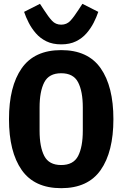

<svg xmlns="http://www.w3.org/2000/svg" viewBox="-20 -972 640 1004"><path d="M300 12Q160 12 93.5 -83Q27 -178 27 -349Q27 -520 93.5 -615Q160 -710 300 -710Q440 -710 506.5 -615Q573 -520 573 -349Q573 -178 506.5 -83Q440 12 300 12ZM300 -109Q364 -109 388.5 -156.5Q413 -204 413 -289V-410Q413 -494 388.5 -541.5Q364 -589 300 -589Q236 -589 211.5 -541.5Q187 -494 187 -410V-288Q187 -204 211.5 -156.5Q236 -109 300 -109ZM300 -740Q255 -740 222.5 -756Q190 -772 167.5 -798Q145 -824 130 -853.5Q115 -883 106 -910L189 -952L210 -920Q233 -884 252 -863.5Q271 -843 300 -843Q329 -843 348 -863.5Q367 -884 390 -920L411 -952L494 -910Q485 -883 470 -853.5Q455 -824 432.5 -798Q410 -772 377.5 -756Q345 -740 300 -740Z"/></svg>

Font: Lilex Nerd Font
Style: Bold
Weight: 700
Designer: Mike Abbink, Paul van der Laan, Pieter van Rosmalen, Mikhael Khrustik
Foundry: Mikhael Khrustik
Version: Version 2.400; ttfautohint (v1.8.4.7-5d5b);Nerd Fonts 3.3.0